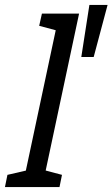

<svg xmlns="http://www.w3.org/2000/svg" viewBox="-68 -755 454 775"><path d="M22.2 0 171.2 -700H251.2L102.2 0ZM101.2 -700H181.2L170.7 -629.2L90.2 -650.8ZM92.2 0 100.8 -70.8 182.2 -49.2 172.2 0ZM-48 0 -38 -49.2 52.2 -70 32 0ZM292.8 -735H366.2L310.2 -525H260.2Z"/></svg>

Font: Epunda Slab Light
Style: Italic
Weight: 300
Italic angle: -12°
Designer: Simon Atzbach
Foundry: typofactur
Version: Version 1.102